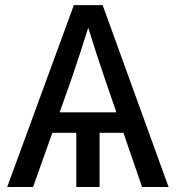

<svg xmlns="http://www.w3.org/2000/svg" viewBox="-20 -748 703 768"><path d="M378.4 -257.8V0H285.2V-257.8ZM8.8 0 275.4 -727.5H390.6L654.3 0H548.3L402.3 -424.3Q385.7 -472.2 366.5 -531.2Q347.2 -590.3 318.8 -681.6H347.2Q318.4 -590.3 299.1 -531.2Q279.8 -472.2 263.2 -424.3L112.3 0ZM151.4 -216.8V-298.8H511.7V-216.8Z"/></svg>

Font: Inter Cardless Display
Style: Regular
Weight: 400
Designer: Rasmus Andersson
Foundry: rsms
Version: Version 4.001;git-9221beed3